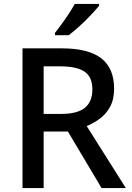

<svg xmlns="http://www.w3.org/2000/svg" viewBox="-20 -961 673 981"><path d="M295 -714Q432 -714 497.5 -663Q563 -612 563 -508Q563 -453 542.5 -415.5Q522 -378 490 -354.5Q458 -331 423 -317L623 0H499L327 -289H203V0H95V-714ZM288 -622H203V-379H293Q376 -379 414 -410.5Q452 -442 452 -504Q452 -568 412 -595Q372 -622 288 -622ZM486 -931Q471 -913 444 -884Q417 -855 386 -827Q355 -799 331 -781H261V-793Q276 -812 295 -838Q314 -864 332 -891.5Q350 -919 362 -941H486Z"/></svg>

Font: Noto Sans Tamil Medium
Style: Regular
Weight: 500
Designer: Jelle Bosma - Monotype Design Team
Foundry: Monotype Imaging Inc.
Version: Version 2.004; ttfautohint (v1.8.4.7-5d5b)